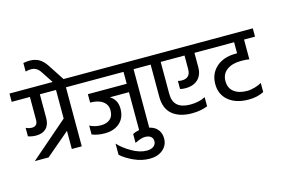

<svg xmlns="http://www.w3.org/2000/svg" viewBox="-160 -1207 2623 1791"><g transform="rotate(-15 1151.0 -311.0)"><path d="M-24 -650H611V-570H500V0H404V-175L174 20H41L404 -294V-570H248V-342Q248 -276 213.5 -241.5Q179 -207 117 -207Q76 -207 39 -220V-302Q67 -288 97 -288Q152 -288 152 -349V-570H-24Z M235 -898Q288 -898 326 -876.5Q364 -855 395 -808L503 -643H398L316 -767Q283 -817 229 -817Q199 -817 175 -809V-892Q211 -898 235 -898Z M563 -650H1264V-570H1153V0H1056V-374H871Q940 -333 940 -246Q940 -159 885 -110Q830 -61 740 -61Q672 -61 617 -83V-169Q667 -143 724 -143Q781 -143 813.5 -171Q846 -199 846 -254.5Q846 -310 802.5 -342Q759 -374 681 -374V-455H1056V-570H563Z M1077 196Q1120 196 1143.5 177Q1167 158 1167 129Q1167 100 1147 84Q1127 68 1091 68Q1055 68 993 99V13Q1041 -11 1095 -11Q1176 -11 1218.5 26.5Q1261 64 1261 128.5Q1261 193 1212 234.5Q1163 276 1085 276Q1007 276 932 241.5Q857 207 811 165V57Q856 107 932.5 151.5Q1009 196 1077 196Z M1825 -650V-570H1741V-432Q1741 -357 1697 -315Q1653 -273 1576 -273Q1546 -273 1524 -279V-357Q1542 -352 1561 -352Q1645 -352 1645 -438V-570H1415V-260Q1415 -114 1581 -114Q1664 -114 1726 -146V-58Q1660 -31 1574 -31Q1457 -31 1387.5 -87Q1318 -143 1318 -260V-570H1215V-650Z M2220 -570V-379Q2192 -385 2142 -385Q2055 -385 2003.5 -347Q1952 -309 1952 -240.5Q1952 -172 1999 -136Q2046 -100 2123 -100Q2161 -100 2201.5 -112Q2242 -124 2266 -139V-51Q2202 -18 2118 -18Q1997 -18 1925 -77.5Q1853 -137 1853 -237.5Q1853 -338 1922 -400Q1991 -462 2104 -463H2124V-570H1776V-650H2326V-570Z"/></g></svg>

Font: Hind Medium
Style: Regular
Weight: 500
Designer: Manushi Parikh, Satya Rajpurohit
Foundry: Indian Type Foundry
Version: Version 1.201;PS 1.0;hotconv 1.0.78;makeotf.lib2.5.61930; tt